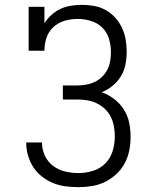

<svg xmlns="http://www.w3.org/2000/svg" viewBox="-20 -763 640 791"><path d="M303 8Q276 8 249.5 4.5Q223 1 198.5 -9Q174 -19 153 -35.5Q132 -52 117.5 -74Q103 -96 95.5 -122Q88 -148 88 -174Q88 -175 88 -175Q88 -175 88 -176H153Q153 -176 153 -175.5Q153 -175 153 -175Q153 -147 165 -121.5Q177 -96 199 -79.5Q221 -63 248 -56.5Q275 -50 303 -50Q333 -50 362.5 -59Q392 -68 413.5 -89.5Q435 -111 444 -140.5Q453 -170 453 -201Q453 -221 449.5 -241.5Q446 -262 437 -280.5Q428 -299 413 -313.5Q398 -328 379.5 -337Q361 -346 341 -349.5Q321 -353 300 -353H239V-411H300Q318 -411 336.5 -414.5Q355 -418 371.5 -426Q388 -434 401 -447Q414 -460 422.5 -476.5Q431 -493 434 -511.5Q437 -530 437 -548Q437 -576 429 -603Q421 -630 401 -649.5Q381 -669 354 -677Q327 -685 300 -685Q273 -685 246.5 -677.5Q220 -670 200 -651.5Q180 -633 171.5 -607Q163 -581 163 -554H98V-735H163V-667Q175 -686 192 -701.5Q209 -717 229.5 -726.5Q250 -736 273 -739.5Q296 -743 318 -743Q343 -743 368 -738.5Q393 -734 415.5 -721.5Q438 -709 455 -690Q472 -671 482.5 -648.5Q493 -626 497.5 -601Q502 -576 502 -551Q502 -524 497 -498Q492 -472 478.5 -449.5Q465 -427 444.5 -410Q424 -393 399 -383Q427 -373 450.5 -355Q474 -337 490 -312Q506 -287 512 -258Q518 -229 518 -199Q518 -171 512.5 -143Q507 -115 493.5 -90Q480 -65 459 -45.5Q438 -26 412.5 -13.5Q387 -1 359 3.5Q331 8 303 8Z"/></svg>

Font: Iosevka Slab Light Extended
Style: Regular
Weight: 300
Width: 7
Monospace: yes
Designer: Belleve Invis
Foundry: Belleve Invis
Version: Version 11.1.0; ttfautohint (v1.8.3)